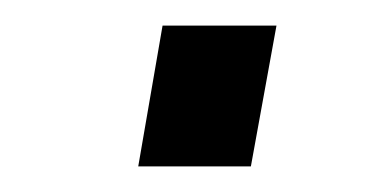

<svg xmlns="http://www.w3.org/2000/svg" viewBox="-20 -426 292 150"><path d="M88 -296 107 -406H196L176 -296Z"/></svg>

Font: Archivo Condensed
Style: Italic
Weight: 400
Width: 3
Italic angle: -10°
Designer: Hector Gatti
Foundry: Omnibus-Type
Version: Version 2.001